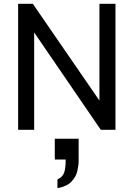

<svg xmlns="http://www.w3.org/2000/svg" viewBox="-20 -680 700 1006"><path d="M75 0V-660H152L501 -153V-660H585V0H508L159 -510V0ZM281 306V260Q308 248 316 224.5Q324 201 324 164V156H267V47H392V164Q392 187 385 217Q378 247 354 272Q330 297 281 306Z"/></svg>

Font: Lil Grotesk Medium
Style: Regular
Weight: 500
Designer: Bastien Sozeau
Foundry: NBR — Bastien Sozeau
Version: Version 3.003; ttfautohint (v1.8.4.7-5d5b);gftools[0.9.33]